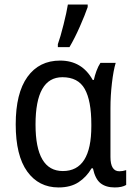

<svg xmlns="http://www.w3.org/2000/svg" viewBox="-20 -813 586 843"><path d="M285 -606Q308 -645 330.5 -696Q353 -747 365 -782V-793H278Q273 -761 259 -705Q245 -649 234 -619V-606ZM382 -74H388Q398 -27 421.5 -8.5Q445 10 484 10Q516 10 534 -1V-66Q519 -61 504 -61Q465 -61 465 -124V-338Q465 -393 471.5 -448.5Q478 -504 488 -537H421Q411 -522 403.5 -501.5Q396 -481 392 -462H387Q340 -547 244 -547Q152 -547 100.5 -475.5Q49 -404 49 -267Q49 -130 99.5 -60Q150 10 237 10Q290 10 325 -13Q360 -36 382 -74ZM136 -266Q136 -474 254 -474Q323 -474 352 -422.5Q381 -371 381 -267V-259Q381 -62 256 -62Q136 -62 136 -266Z"/></svg>

Font: Noto Sans UI SemiCondensed
Style: Regular
Weight: 400
Width: 4
Designer: Monotype Design Team
Foundry: Monotype Imaging Inc.
Version: 1.001